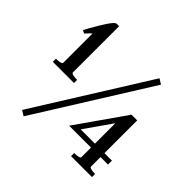

<svg xmlns="http://www.w3.org/2000/svg" viewBox="-175 -813 999 999"><g transform="rotate(45 325.0 -313.5)"><path d="M104 10 493 -612 522 -594 133 28ZM566 -375V-134H621V-105H566V-33Q572 -23 608 -23V0H454V-23Q491 -23 496 -33V-105H335L524 -375ZM496 -134V-284L391 -134ZM34 -508Q37 -514 51.5 -539.5Q66 -565 75 -580Q84 -595 97 -615Q110 -635 119.5 -645Q129 -655 135 -655H153V-313Q158 -303 196 -303V-280H40V-303Q76 -303 82 -313V-530Q75 -526 51 -499Z"/></g></svg>

Font: Judson
Style: Regular
Weight: 400
Version: Version 20110429